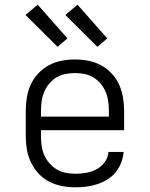

<svg xmlns="http://www.w3.org/2000/svg" viewBox="-20 -792 640 820"><path d="M302 8Q273 8 244.5 2.5Q216 -3 190.5 -16Q165 -29 145 -50.5Q125 -72 112.5 -98Q100 -124 95 -152.5Q90 -181 90 -210V-320Q90 -349 95 -377.5Q100 -406 112 -432Q124 -458 144 -479Q164 -500 189 -513.5Q214 -527 242.5 -532.5Q271 -538 300 -538Q329 -538 357.5 -532.5Q386 -527 411 -513.5Q436 -500 456 -479Q476 -458 488 -432Q500 -406 505 -377.5Q510 -349 510 -320V-236H155V-210Q155 -189 158 -168.5Q161 -148 169 -129.5Q177 -111 191 -95Q205 -79 222.5 -68.5Q240 -58 260.5 -54Q281 -50 302 -50Q325 -50 348.5 -54Q372 -58 392.5 -69Q413 -80 427.5 -100Q442 -120 443 -143H508Q506 -120 497.5 -97.5Q489 -75 474 -56.5Q459 -38 438.5 -25.5Q418 -13 395.5 -5.5Q373 2 349.5 5Q326 8 302 8ZM155 -294H445V-320Q445 -340 442 -360.5Q439 -381 431 -400Q423 -419 409.5 -435Q396 -451 378.5 -461.5Q361 -472 340.5 -476Q320 -480 300 -480Q280 -480 259.5 -476Q239 -472 221.5 -461.5Q204 -451 190.5 -435Q177 -419 169 -400Q161 -381 158 -360.5Q155 -340 155 -320ZM396 -592 259 -728 311 -772 438 -628ZM226 -592 89 -728 141 -772 268 -628Z"/></svg>

Font: Iosevka Curly Slab LtEx
Style: Regular
Weight: 300
Width: 7
Monospace: yes
Designer: Belleve Invis
Foundry: Belleve Invis
Version: Version 11.1.0; ttfautohint (v1.8.3)